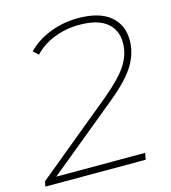

<svg xmlns="http://www.w3.org/2000/svg" viewBox="-116 -790 780 876"><g transform="rotate(-15 274.0 -352.0)"><path d="M50 -31H470L464 0H-10L-5 -24L360 -324Q440 -391 471 -440Q502 -489 502 -543Q502 -604 459 -638.5Q416 -673 330 -673Q267 -673 211 -651Q155 -629 118 -589L94 -611Q137 -655 199.5 -679.5Q262 -704 333 -704Q432 -704 483.5 -661.5Q535 -619 535 -546Q535 -485 501 -429Q467 -373 383 -304Z"/></g></svg>

Font: Montserrat Alternates ExLight
Style: Italic
Weight: 275
Italic angle: -11.3°
Designer: Julieta Ulanovsky
Foundry: Julieta Ulanovsky
Version: Version 7.200